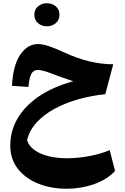

<svg xmlns="http://www.w3.org/2000/svg" viewBox="-20 -808 770 1187"><path d="M54.2 -277.3Q60.1 -402.3 104.7 -469Q149.4 -535.6 214.8 -535.6Q242.7 -535.6 283.2 -522.2Q323.7 -508.8 378.4 -483.4Q534.7 -410.6 680.2 -410.6L630.9 -225.6Q544.4 -216.8 463.9 -194.1Q383.3 -171.4 316.9 -135.3Q250.5 -99.1 206.1 -50.5Q161.6 -2 147.5 58.6Q158.7 95.7 194.3 120.6Q230 145.5 281.7 158Q333.5 170.4 393.1 170.4Q462.4 170.4 533.7 156.7Q605 143.1 658.2 120.1L691.4 249Q639.6 303.7 559.6 331.3Q479.5 358.9 392.1 358.9Q294.9 358.9 215.8 326.9Q136.7 294.9 90.1 235.1Q43.5 175.3 43.5 92.3Q43.5 2 88.6 -75.7Q133.8 -153.3 220.9 -212.4Q308.1 -271.5 433.1 -305.7Q404.8 -315.4 370.1 -327.1Q335.4 -338.9 303.7 -351.6Q242.7 -375.5 213.9 -375.5Q186.5 -375.5 173.6 -351.1Q160.6 -326.7 155.8 -270.5ZM192.4 -716.8Q192.4 -749 215.1 -768.6Q237.8 -788.1 270 -788.1Q302.2 -788.1 325 -768.6Q347.7 -749 347.7 -716.8Q347.7 -684.6 325 -665Q302.2 -645.5 270 -645.5Q237.8 -645.5 215.1 -665Q192.4 -684.6 192.4 -716.8Z"/></svg>

Font: Pinar DS4-Bold
Style: Regular
Weight: 700
Designer: Amin Abedi
Version: Version 2.000